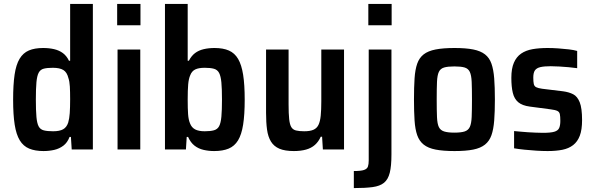

<svg xmlns="http://www.w3.org/2000/svg" viewBox="-20 -763 3029 980"><path d="M202 8Q159 8 129 -4.5Q99 -17 81 -46.5Q63 -76 55 -126.5Q47 -177 47 -254Q47 -331 54.5 -382Q62 -433 80 -463Q98 -493 127.5 -505.5Q157 -518 200 -518Q231 -518 256.5 -512Q282 -506 301 -492Q320 -478 332 -453H338V-743H454V0H346L342 -64H335Q324 -35 303.5 -19.5Q283 -4 257 2Q231 8 202 8ZM251 -93Q284 -93 302 -103Q320 -113 328 -137Q334 -157 336 -185.5Q338 -214 338 -257Q338 -295 336.5 -321.5Q335 -348 329 -365Q322 -394 303.5 -405.5Q285 -417 250 -417Q221 -417 203.5 -412.5Q186 -408 177.5 -392Q169 -376 166 -343.5Q163 -311 163 -255Q163 -199 166 -166Q169 -133 177.5 -117.5Q186 -102 204 -97.5Q222 -93 251 -93Z M578 -634V-743H697V-634ZM580 0V-510H696V0Z M1073 8Q1045 8 1019 2Q993 -4 973 -19.5Q953 -35 940 -64H933L929 0H822V-743H938V-453H944Q957 -478 975.5 -492Q994 -506 1019.5 -512Q1045 -518 1075 -518Q1119 -518 1148.5 -505Q1178 -492 1195.5 -462Q1213 -432 1221 -381.5Q1229 -331 1229 -254Q1229 -178 1221 -127Q1213 -76 1195 -46.5Q1177 -17 1147 -4.5Q1117 8 1073 8ZM1025 -93Q1054 -93 1072 -98Q1090 -103 1098.5 -119Q1107 -135 1110 -167.5Q1113 -200 1113 -255Q1113 -310 1110 -342Q1107 -374 1098.5 -390.5Q1090 -407 1072 -412Q1054 -417 1025 -417Q994 -417 976.5 -408.5Q959 -400 951 -379Q943 -361 940.5 -332Q938 -303 938 -255Q938 -209 940 -180.5Q942 -152 950 -133Q958 -112 976 -102.5Q994 -93 1025 -93Z M1480 8Q1434 8 1406 -4Q1378 -16 1363 -40.5Q1348 -65 1343 -101.5Q1338 -138 1338 -187V-510H1453V-230Q1453 -183 1456 -155Q1459 -127 1467 -114Q1475 -101 1491 -97Q1507 -93 1533 -93Q1562 -93 1579.5 -100.5Q1597 -108 1605.5 -125.5Q1614 -143 1617 -172.5Q1620 -202 1620 -246V-510H1736V0H1628L1624 -65H1617Q1606 -40 1587.5 -23.5Q1569 -7 1542 0.5Q1515 8 1480 8Z M1860 -634V-743H1979V-634ZM1786 197V110Q1822 110 1838 104.5Q1854 99 1858 87Q1862 75 1862 56V-510H1978V26Q1978 84 1969.5 118.5Q1961 153 1940 170Q1919 187 1881.5 192Q1844 197 1786 197Z M2300 8Q2242 8 2203.5 0.5Q2165 -7 2142.5 -25Q2120 -43 2109.5 -73Q2099 -103 2096 -148Q2093 -193 2093 -255Q2093 -318 2096 -363Q2099 -408 2109.5 -438Q2120 -468 2142.5 -485.5Q2165 -503 2203.5 -510.5Q2242 -518 2300 -518Q2358 -518 2395.5 -510.5Q2433 -503 2455.5 -485.5Q2478 -468 2488.5 -438Q2499 -408 2502.5 -363Q2506 -318 2506 -255Q2506 -193 2502.5 -148Q2499 -103 2488.5 -73Q2478 -43 2455.5 -25Q2433 -7 2395.5 0.5Q2358 8 2300 8ZM2299 -86Q2333 -86 2351.5 -92Q2370 -98 2378 -115Q2386 -132 2387.5 -166Q2389 -200 2389 -255Q2389 -312 2387.5 -345.5Q2386 -379 2378 -396Q2370 -413 2351.5 -418.5Q2333 -424 2299 -424Q2266 -424 2247 -418.5Q2228 -413 2220 -396Q2212 -379 2210.5 -345.5Q2209 -312 2209 -255Q2209 -199 2210.5 -165Q2212 -131 2220 -114.5Q2228 -98 2247 -92Q2266 -86 2299 -86Z M2775 8Q2748 8 2717 6Q2686 4 2656.5 1Q2627 -2 2604 -6V-94Q2619 -93 2637 -91Q2655 -89 2674.5 -88Q2694 -87 2713.5 -86Q2733 -85 2751 -85Q2790 -85 2809 -90.5Q2828 -96 2834 -109.5Q2840 -123 2840 -146Q2840 -169 2837.5 -180.5Q2835 -192 2824.5 -197Q2814 -202 2790 -205L2684 -219Q2646 -224 2625.5 -241Q2605 -258 2597.5 -289Q2590 -320 2590 -366Q2590 -413 2603 -443Q2616 -473 2640 -489.5Q2664 -506 2698 -512Q2732 -518 2775 -518Q2801 -518 2829.5 -516Q2858 -514 2883.5 -511Q2909 -508 2926 -503V-415Q2906 -418 2882.5 -420Q2859 -422 2835.5 -423.5Q2812 -425 2791 -425Q2758 -425 2738.5 -420.5Q2719 -416 2710.5 -404Q2702 -392 2702 -367Q2702 -346 2704.5 -334.5Q2707 -323 2716.5 -318Q2726 -313 2747 -310L2854 -297Q2884 -293 2905.5 -282Q2927 -271 2939 -241Q2951 -211 2951 -150Q2951 -101 2939.5 -70.5Q2928 -40 2905.5 -22.5Q2883 -5 2850.5 1.5Q2818 8 2775 8Z"/></svg>

Font: Saira SemiCondensed SemiBold
Style: Regular
Weight: 600
Width: 4
Designer: Hector Gatti with collaboration of the Omnibus-Type team
Foundry: Omnibus-Type
Version: Version 1.101